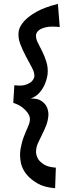

<svg xmlns="http://www.w3.org/2000/svg" viewBox="-20 -871 364 1012"><path d="M270.5 121.1Q211.9 116.2 176.8 95.2Q141.6 74.2 122.1 50.8Q99.6 24.4 90.8 -8.8Q82 -51.8 88.4 -86.9Q94.7 -122.1 106 -151.4Q117.2 -180.7 127.9 -204.1Q138.7 -227.5 137.7 -247.1Q135.7 -262.7 125 -277.3Q116.2 -290 98.6 -304.2Q81.1 -318.4 49.8 -329.1L55.7 -421.9Q92.8 -417 113.8 -423.8Q134.8 -430.7 145.5 -440.4Q157.2 -451.2 161.1 -466.8Q163.1 -487.3 148.4 -514.6Q133.8 -542 116.7 -573.7Q99.6 -605.5 86.4 -640.1Q73.2 -674.8 79.1 -710Q85.9 -737.3 110.4 -762.7Q130.9 -785.2 171.9 -808.6Q212.9 -832 285.2 -850.6L294.9 -728.5Q248 -733.4 223.1 -727.5Q198.2 -721.7 186.5 -712.9Q172.9 -702.1 169.9 -688.5Q168 -668 179.2 -646.5Q190.4 -625 203.1 -599.1Q215.8 -573.2 225.1 -543Q234.4 -512.7 230.5 -476.6Q225.6 -448.2 214.8 -423.8Q205.1 -402.3 188 -382.3Q170.9 -362.3 141.6 -351.6Q177.7 -352.5 196.8 -339.8Q215.8 -327.1 224.6 -311.5Q234.4 -293 235.4 -267.6Q233.4 -234.4 223.1 -209Q212.9 -183.6 201.2 -160.6Q189.5 -137.7 179.7 -115.7Q169.9 -93.8 169.9 -67.4Q171.9 -46.9 182.6 -30.3Q192.4 -16.6 212.9 -3.4Q233.4 9.8 274.4 12.7Z"/></svg>

Font: Lakki Reddy
Style: Regular
Weight: 400
Designer: Appaji Ambarisha Darbha
Version: Version 1.0.4; ttfautohint (v1.2.42-39fb)